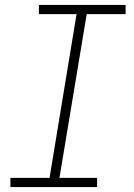

<svg xmlns="http://www.w3.org/2000/svg" viewBox="-20 -755 540 775"><path d="M22 0V-37H180L289 -698H137V-735H487V-698H330L220 -37H372V0Z"/></svg>

Font: Iosevka SS04 Extralight
Style: Italic
Weight: 200
Italic angle: -9°
Monospace: yes
Designer: Belleve Invis
Foundry: Belleve Invis
Version: Version 19.0.0; ttfautohint (v1.8.4)